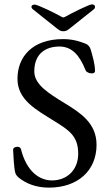

<svg xmlns="http://www.w3.org/2000/svg" viewBox="-20 -843 505 879"><path d="M139 -822C130 -822 124 -818 124 -812C124 -808 126 -804 131 -800L229 -722C249 -706 255 -700 270 -700C285 -700 291 -706 311 -722L409 -800C414 -804 415 -808 415 -812C415 -818 410 -823 401 -823C388 -823 306 -782 280 -767C271 -762 269 -762 260 -767C234 -782 152 -822 139 -822ZM204 16C335 16 422 -61 422 -180C422 -280 347 -327 277 -370C202 -416 137 -456 137 -516C137 -600 192 -630 252 -630C309 -630 344 -591 372 -521C375 -513 388 -507 400 -507C408 -507 415 -510 415 -518C415 -550 403 -589 395 -617C392 -627 384 -638 374 -642C352 -651 317 -664 269 -664C128 -664 60 -583 60 -482C60 -385 147 -340 225 -291C296 -247 338 -221 338 -139C338 -65 287 -17 218 -17C161 -17 102 -57 76 -160C74 -168 67 -171 60 -171C49 -171 40 -166 40 -157C42 -129 43 -79 50 -52C52 -44 58 -37 63 -32C100 -1 148 16 204 16Z"/></svg>

Font: Garamond-Math
Style: Regular
Weight: 400
Version: Version 2019-08-16